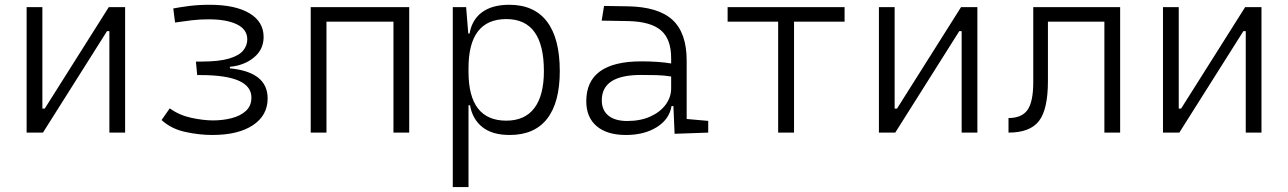

<svg xmlns="http://www.w3.org/2000/svg" viewBox="-20 -547 5313 792"><path d="M89.8 0V-517.6H154.8V-99.1H164.6L428.7 -517.6H496.1V0H431.2V-418.5H421.4L157.2 0Z M856 9.8Q801.3 9.8 743.7 -2.9Q686 -15.6 646.5 -51.8L680.2 -100.1Q719.2 -71.8 769 -61Q818.8 -50.3 858.9 -50.3Q899.4 -50.3 935.5 -59.6Q971.7 -68.8 994.4 -89.6Q1017.1 -110.4 1017.1 -144.5Q1017.1 -237.3 807.6 -237.3H793.5L788.1 -293H809.1Q883.3 -293 924.8 -305.4Q966.3 -317.9 983.2 -338.6Q1000 -359.4 1000 -384.3Q1000 -425.8 957.3 -446.5Q914.6 -467.3 840.3 -467.3Q804.2 -467.3 771.2 -463.4Q738.3 -459.5 702.1 -454.1L694.8 -512.2Q724.1 -517.6 761.7 -522.5Q799.3 -527.3 844.7 -527.3Q950.2 -527.3 1008.8 -492.4Q1067.4 -457.5 1067.4 -394.5Q1067.4 -342.8 1027.3 -309.8Q987.3 -276.9 928.2 -271.5V-265.1Q1084 -250 1084 -141.1Q1084 -70.8 1023.2 -30.5Q962.4 9.8 856 9.8Z M1603 0V-457.5H1326.7V0H1261.7V-517.6H1668V0Z M1847.7 224.6V-517.6H1902.8L1911.6 -408.7H1917Q1927.2 -466.8 1969.2 -497.1Q2011.2 -527.3 2080.6 -527.3Q2183.6 -527.3 2236.3 -458Q2289.1 -388.7 2289.1 -253.9Q2289.1 -124 2236.8 -57.1Q2184.6 9.8 2082.5 9.8Q2010.3 9.8 1969.5 -22.9Q1928.7 -55.7 1918.9 -112.8H1912.6V224.6ZM1912.6 -251Q1912.6 -49.3 2068.4 -49.3Q2145 -49.3 2184.3 -101.3Q2223.6 -153.3 2223.6 -253.9Q2223.6 -468.3 2068.8 -468.3Q1912.6 -468.3 1912.6 -266.1Z M2762.7 4.9 2757.8 -109.4H2750Q2741.2 -55.2 2689.5 -22.7Q2637.7 9.8 2562 9.8Q2483.9 9.8 2441.2 -26.6Q2398.4 -63 2398.4 -129.4Q2398.4 -293.9 2625.5 -293.9Q2660.2 -293.9 2691.7 -291.7Q2723.1 -289.6 2748.5 -285.2V-307.1Q2748.5 -386.2 2706.1 -422.1Q2663.6 -458 2571.8 -460L2461.9 -461.9L2471.7 -522.5L2568.4 -521Q2695.3 -519 2753.9 -465.1Q2812.5 -411.1 2812.5 -297.4V-56.2L2901.4 -48.3V0ZM2748.5 -231.4Q2719.7 -236.3 2686.8 -237.1Q2653.8 -237.8 2623.5 -237.8Q2462.4 -237.8 2462.4 -133.3Q2462.4 -92.3 2489.7 -70.1Q2517.1 -47.9 2567.4 -47.9Q2621.6 -47.9 2662.4 -66.2Q2703.1 -84.5 2725.8 -115.2Q2748.5 -146 2748.5 -182.6Z M3189.9 0V-457.5H2981.4V-517.6H3463.9V-457.5H3255.4V0Z M3605.5 0V-517.6H3670.4V-99.1H3680.2L3944.3 -517.6H4011.7V0H3946.8V-418.5H3937L3672.9 0Z M4140.1 0V-60.1Q4195.3 -60.1 4218.8 -94Q4242.2 -127.9 4242.2 -208.5V-517.6H4600.6V0H4535.6V-457.5H4302.7V-211.9Q4302.7 -96.2 4265.9 -48.1Q4229 0 4140.1 0Z M4777.3 0V-517.6H4842.3V-99.1H4852.1L5116.2 -517.6H5183.6V0H5118.7V-418.5H5108.9L4844.7 0Z"/></svg>

Font: CaskaydiaMono NF Light
Style: Regular
Weight: 300
Designer: Aaron Bell
Foundry: Saja Typeworks
Version: Version 2111.001; ttfautohint (v1.8.4);Nerd Fonts 3.1.1